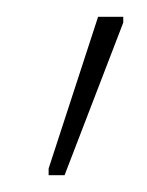

<svg xmlns="http://www.w3.org/2000/svg" viewBox="-20 -785 175 229"><path d="M38 -576V-584L97 -765H127V-758L57 -576Z"/></svg>

Font: Noto Sans SemiCondensed Thin
Style: Regular
Weight: 100
Width: 4
Designer: Monotype Design Team
Foundry: Monotype Imaging Inc.
Version: Version 2.013; ttfautohint (v1.8.4.7-5d5b)